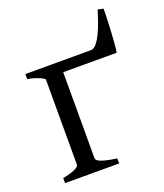

<svg xmlns="http://www.w3.org/2000/svg" viewBox="-115 -673 642 751"><g transform="rotate(-20 206.0 -297.5)"><path d="M26.9 0V-21Q40.5 -23.4 52.7 -26.9Q64.9 -30.3 74.5 -34.2Q84 -38.1 89.6 -42.7Q95.2 -47.4 95.2 -52.7V-405.8Q95.2 -407.7 90.1 -411.4Q85 -415 75.7 -418.9Q66.4 -422.9 54 -426.8Q41.5 -430.7 26.9 -433.1V-454.1H300.3Q308.1 -454.1 316.9 -461.2Q325.7 -468.3 335.7 -484.9Q345.7 -501.5 356.4 -528.3Q367.2 -555.2 378.9 -594.7L401.9 -589.8Q401.9 -581.5 401.6 -566.9Q401.4 -552.2 400.6 -534.7Q399.9 -517.1 398.9 -497.8Q397.9 -478.5 396.5 -461.4Q395 -444.3 393.8 -430.7Q392.6 -417 391.1 -410.2H168.5V-52.7Q168.5 -47.9 172.4 -43.7Q176.3 -39.6 186 -35.6Q195.8 -31.7 211.7 -28.1Q227.5 -24.4 252 -21V0Z"/></g></svg>

Font: Gentium Plus Cyr
Style: Regular
Weight: 400
Designer: J. Victor Gaultney, Annie Olsen, Iska Routamaa, Becca Hirsbrunner
Foundry: SIL International
Version: Version 5.000